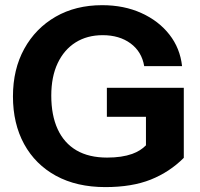

<svg xmlns="http://www.w3.org/2000/svg" viewBox="-20 -727 787 756"><path d="M200.4 -34.9C254.6 -5.2 319.5 9.7 395 9.7C464.6 9.7 524.3 -0.2 573.5 -19.8C622.9 -39.5 666.3 -68.1 703.7 -105.5V-381.4H400.8V-267.2H554.7V-154.8C541 -140.9 523.5 -129.3 500.5 -121C473.4 -111.3 440.4 -106.5 401.6 -106.5C353.9 -106.5 313.7 -116 281.1 -135C248.6 -154.1 223.9 -181.8 207.1 -218.3C190.3 -254.7 181.9 -298.8 181.9 -350.4C181.9 -400.1 190.3 -442.7 207.1 -478.2C223.9 -513.6 247.4 -540.9 277.7 -560C308.1 -579 343.6 -588.5 384.2 -588.5C428.1 -588.5 464.7 -577.7 494.1 -556.1C523.4 -534.5 541.4 -504.6 547.8 -466.6H696.9C691.7 -513.6 675.1 -555.1 647 -590.9C619 -626.8 582.2 -655 536.7 -675.6C491.3 -696.3 439.7 -706.6 382.3 -706.6C312.7 -706.6 251.4 -691.4 198.9 -661.1C146.4 -630.8 105.2 -588.7 75.5 -534.8C45.8 -480.9 31 -418.5 31 -347.5C31 -275.9 45.7 -213.3 75 -159.7C104.4 -106.1 146.2 -64.5 200.4 -34.8Z"/></svg>

Font: Diatome
Style: Bold
Weight: 700
Designer: 15.100.17
Foundry: 15.100.17
Version: Version 1.004;Fontself Maker 3.5.8